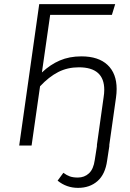

<svg xmlns="http://www.w3.org/2000/svg" viewBox="-20 -705 632 930"><path d="M545 -274Q545 -254 542 -233L509 0H510L499 72Q490 139 452.5 172Q415 205 358 205Q302 205 259 170L287 132Q303 144 318.5 149.5Q334 155 357 155Q389 155 411 134.5Q433 114 439 70L450 0H449L482 -235Q485 -253 485 -270Q485 -379 362 -379Q307 -379 262 -356Q217 -333 174 -287L133 0H73L170 -685H538L522 -633H223L183 -354Q223 -392 269.5 -412Q316 -432 374 -432Q457 -432 501 -390.5Q545 -349 545 -274Z"/></svg>

Font: FiraGO Light
Style: Italic
Weight: 300
Italic angle: -8°
Designer: bBox Type GmbH
Foundry: bBox Type GmbH
Version: Version 1.001